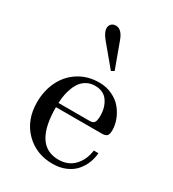

<svg xmlns="http://www.w3.org/2000/svg" viewBox="-176 -810 823 915"><g transform="rotate(30 235.0 -353.0)"><path d="M157.2 -681.6Q157.2 -695.3 166.3 -704.6Q175.3 -713.9 190.9 -713.9Q223.1 -713.9 241.2 -664.6L293 -523.4L277.3 -514.6L182.1 -628.9Q157.2 -659.2 157.2 -681.6ZM46.9 -210Q46.9 -273.9 72.3 -325.9Q97.7 -377.9 146.2 -408.7Q194.8 -439.5 258.3 -439.5Q297.4 -439.5 330.1 -423.8Q362.8 -408.2 382.8 -383.8Q402.8 -359.4 413.8 -330.6Q424.8 -301.8 424.8 -273.4Q424.8 -252.4 417.5 -243.4Q410.2 -234.4 388.7 -234.4H136.7Q136.7 -23.4 271.5 -23.4Q324.2 -23.4 356.9 -57.6Q389.6 -91.8 396.5 -145.5H421.9Q419.9 -117.7 409.7 -91.6Q399.4 -65.4 380.1 -42.7Q360.8 -20 328.9 -6.1Q296.9 7.8 256.8 7.8Q166 7.8 106.4 -52.7Q46.9 -113.3 46.9 -210ZM137.2 -257.8H308.1Q328.6 -257.8 334.7 -269Q340.8 -280.3 340.8 -305.2Q340.8 -350.6 318.1 -383.3Q295.4 -416 248 -416Q224.6 -416 205.8 -406.5Q187 -397 174.8 -381.6Q162.6 -366.2 154.3 -345Q146 -323.7 142.1 -302.5Q138.2 -281.2 137.2 -257.8Z"/></g></svg>

Font: Theano Didot
Style: Regular
Weight: 400
Designer: Alexey Kryukov
Version: Version 2.0